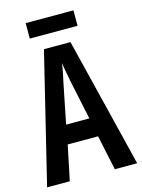

<svg xmlns="http://www.w3.org/2000/svg" viewBox="-129 -947 754 1021"><g transform="rotate(-15 248.0 -436.5)"><path d="M373 0 332 -192H165L125 0H0L174 -714H320L496 0ZM267 -508Q260 -542 256 -567Q252 -592 247 -618Q245 -595 238.5 -564.5Q232 -534 227 -510L184 -296H312ZM379 -873V-788H116V-873Z"/></g></svg>

Font: Noto Sans Gujarati UI ExtraCondensed SemiBold
Style: Regular
Weight: 600
Width: 2
Designer: Jelle Bosma - Monotype Design Team, Universal Thirst
Foundry: Monotype Imaging Inc.
Version: Version 2.106; ttfautohint (v1.8.4.7-5d5b)